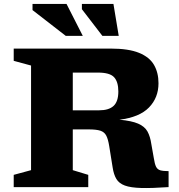

<svg xmlns="http://www.w3.org/2000/svg" viewBox="-20 -955 914 980"><path d="M50 -644.5V-707H545.5Q636.5 -707 689.8 -685.2Q743 -663.5 766 -623.8Q789 -584 789 -530Q789 -456.5 740.5 -406.5Q692 -356.5 589.5 -344Q651.5 -338.5 685 -324Q718.5 -309.5 732.8 -283.8Q747 -258 752.5 -219L765 -148.5Q769.5 -118.5 776.5 -104.2Q783.5 -90 798.2 -85.8Q813 -81.5 840.5 -81.5V0Q754.5 6 700.8 4.5Q647 3 617.2 -8Q587.5 -19 574 -41.5Q560.5 -64 555 -100L537.5 -209Q532 -244 522.5 -262.5Q513 -281 492.5 -287.8Q472 -294.5 433.5 -294.5H351.5V-86.5L430.5 -62.5V0H50V-62.5L138.5 -86.5V-620.5ZM486.5 -392Q535.5 -392 559.8 -414.5Q584 -437 584 -488Q584 -537.5 562.2 -561Q540.5 -584.5 480 -584.5H351.5V-392ZM402.5 -772H315.5L146 -903.5V-935H319.5ZM586 -772H502.5L398 -908V-935H559Z"/></svg>

Font: Newsreader 6pt
Style: Bold
Weight: 700
Designer: Hugues Gentile
Foundry: Production Type
Version: Version 1.003; ttfautohint (v1.8.3)